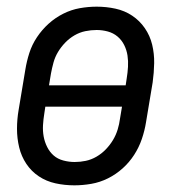

<svg xmlns="http://www.w3.org/2000/svg" viewBox="-20 -548 540 576"><path d="M203 8Q174 8 146.5 2Q119 -4 96.5 -19Q74 -34 59 -56.5Q44 -79 37.5 -106Q31 -133 31 -161.5Q31 -190 36 -219L56 -339Q60 -364 68 -389Q76 -414 91 -436.5Q106 -459 126 -477Q146 -495 170 -507Q194 -519 219.5 -523.5Q245 -528 270 -528Q299 -528 326.5 -522Q354 -516 376.5 -501Q399 -486 414.5 -463.5Q430 -441 436.5 -414Q443 -387 442.5 -358.5Q442 -330 438 -301L418 -181Q414 -156 405.5 -131Q397 -106 382.5 -83.5Q368 -61 348 -43Q328 -25 304 -13Q280 -1 254 3.5Q228 8 203 8ZM357 -292 360 -312Q363 -330 364 -347.5Q365 -365 362.5 -381.5Q360 -398 352.5 -413Q345 -428 332.5 -438.5Q320 -449 303.5 -453.5Q287 -458 270 -458Q253 -458 236 -454.5Q219 -451 203.5 -442Q188 -433 175.5 -420Q163 -407 154 -392Q145 -377 140.5 -360.5Q136 -344 133 -328L127 -292ZM204 -62Q221 -62 237.5 -65.5Q254 -69 269.5 -78Q285 -87 297.5 -100Q310 -113 319 -128Q328 -143 333 -159.5Q338 -176 340 -192L346 -228H116L113 -208Q110 -190 109 -172.5Q108 -155 111 -138.5Q114 -122 121.5 -107Q129 -92 141 -81.5Q153 -71 170 -66.5Q187 -62 204 -62Z"/></svg>

Font: Iosevka SS18
Style: Italic
Weight: 400
Italic angle: -9°
Monospace: yes
Designer: Belleve Invis
Foundry: Belleve Invis
Version: Version 25.1.1; ttfautohint (v1.8.4)